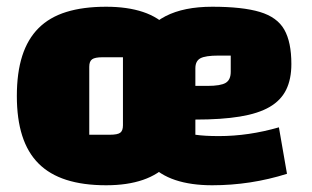

<svg xmlns="http://www.w3.org/2000/svg" viewBox="-20 -535 925 570"><path d="M295 15Q227 15 177 -1Q127 -17 94.5 -49.5Q62 -82 46 -132Q30 -182 30 -250Q30 -319 46 -369Q62 -419 94.5 -451.5Q127 -484 177 -499.5Q227 -515 295 -515Q358 -515 404.5 -499.5Q451 -484 481 -451.5Q511 -419 525.5 -369Q540 -319 540 -250Q540 -182 525.5 -132Q511 -82 481 -49.5Q451 -17 404.5 -1Q358 15 295 15ZM245 -135H306Q329 -135 337 -141Q345 -147 345 -163V-365H284Q262 -365 253.5 -359Q245 -353 245 -337ZM610 15Q547 15 500.5 -0.5Q454 -16 424 -48.5Q394 -81 379.5 -131Q365 -181 365 -250Q365 -342 391 -400.5Q417 -459 471.5 -487Q526 -515 610 -515Q700 -515 751.5 -499.5Q803 -484 824 -447Q845 -410 845 -345Q845 -300 829.5 -268.5Q814 -237 780.5 -217.5Q747 -198 692.5 -189Q638 -180 560 -180H530V-280H596Q635 -280 650 -289Q665 -298 665 -322V-370H629Q590 -370 575 -362Q560 -354 560 -332V-135Q574 -133 591 -132Q608 -131 630 -131Q674 -131 718.5 -137.5Q763 -144 808 -157L832 -19Q778 -2 722.5 6.5Q667 15 610 15Z"/></svg>

Font: Changa ExtraLight ExtraBold
Style: Regular
Weight: 800
Version: Version 3.002; ttfautohint (v1.8.2)